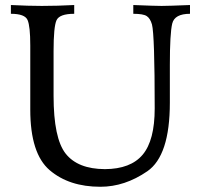

<svg xmlns="http://www.w3.org/2000/svg" viewBox="-20 -713 785 749"><path d="M371.6 15.6Q249.5 15.6 173.8 -49.1Q98.1 -113.8 98.1 -285.2V-535.6Q98.1 -610.4 87.6 -634.8Q77.1 -659.2 22.5 -659.2V-693.4Q91.3 -689.9 143.1 -689.9Q204.1 -689.9 269.5 -693.4V-659.2Q211.9 -659.2 200.4 -633.8Q189 -608.4 189 -513.7V-339.4Q189 -173.3 236.3 -113.5Q283.7 -53.7 389.2 -53.2Q489.7 -53.7 536.6 -109.6Q583.5 -165.5 583.5 -290Q583.5 -576.7 572.8 -617.7Q565.9 -641.6 552.2 -650.4Q538.6 -659.2 500 -659.2V-693.4Q584.5 -689.9 610.4 -689.9Q636.7 -689.9 721.2 -693.4V-659.2Q661.1 -659.2 651.9 -621.1Q642.6 -583 642.6 -459V-312.5Q642.6 -105.5 554.7 -44.9Q466.8 15.6 371.6 15.6Z"/></svg>

Font: Almanac
Style: Regular
Weight: 400
Designer: Eden's Almanac
Version: Version 3.501;March 28, 2021;FontCreator 13.0.0.2683 64-bit